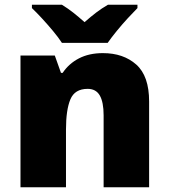

<svg xmlns="http://www.w3.org/2000/svg" viewBox="-20 -786 710 806"><path d="M412 -563Q498 -563 552 -515Q606 -467 606 -360V0H415V-302Q415 -357 399 -385Q383 -413 348 -413Q294 -413 275.5 -369Q257 -325 257 -242V0H66V-553H210L236 -480H243Q269 -519 311.5 -541Q354 -563 412 -563ZM240 -606Q225 -629 202.5 -656Q180 -683 156.5 -708.5Q133 -734 114 -752V-766H240Q266 -750 287.5 -733Q309 -716 335 -693Q361 -716 384 -733.5Q407 -751 433 -766H557V-752Q540 -735 516.5 -709.5Q493 -684 470.5 -656.5Q448 -629 432 -606Z"/></svg>

Font: Noto Sans Arabic Blk
Style: Regular
Weight: 900
Designer: Monotype Design Team, Nadine Chahine, Nizar Qandah and Khaled Hosny
Foundry: Monotype Imaging Inc.
Version: Version 2.012; ttfautohint (v1.8.4.7-5d5b)